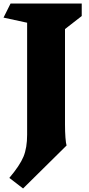

<svg xmlns="http://www.w3.org/2000/svg" viewBox="-40 -806 504 1090"><path d="M329 -99Q329 -59 331.5 -25.5Q334 8 338 20L91 264L13 204Q73 133 93.5 83Q114 33 114 -41V-677L-20 -706L20 -786H424V-715L329 -641Z"/></svg>

Font: Inknut Antiqua Black
Style: Regular
Weight: 900
Designer: Claus Eggers Sørensen
Foundry: Claus Eggers Sørensen
Version: Version 1.003; ttfautohint (v1.8.2) -l 8 -r 50 -G 200 -x 14 